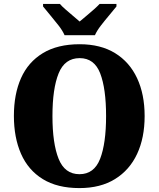

<svg xmlns="http://www.w3.org/2000/svg" viewBox="-20 -951 810 981"><path d="M386 10Q273 10 198.5 -36Q124 -82 87.5 -165Q51 -248 51 -359Q51 -470 87.5 -552Q124 -634 199 -679.5Q274 -725 387 -725Q494 -725 568 -679.5Q642 -634 680.5 -551.5Q719 -469 719 -358Q719 -247 680.5 -164.5Q642 -82 567.5 -36Q493 10 386 10ZM386 -61Q461 -61 491.5 -139.5Q522 -218 522 -358Q522 -498 492 -576Q462 -654 387 -654Q311 -654 279.5 -576Q248 -498 248 -358Q248 -218 279.5 -139.5Q311 -61 386 -61ZM310 -771Q300 -794 279.5 -820.5Q259 -847 237 -873Q215 -899 200 -918V-931H286Q295 -920 314 -903.5Q333 -887 353 -870Q373 -853 387 -841Q401 -853 421.5 -870Q442 -887 460.5 -903.5Q479 -920 489 -931H575V-918Q560 -899 538 -873Q516 -847 495.5 -820.5Q475 -794 465 -771Z"/></svg>

Font: Noto Serif SemiCondensed Black
Style: Regular
Weight: 900
Width: 4
Designer: Monotype Design Team
Foundry: Monotype Imaging Inc.
Version: Version 2.014; ttfautohint (v1.8.4.7-5d5b)